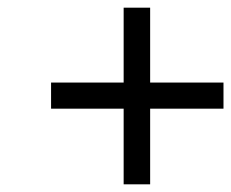

<svg xmlns="http://www.w3.org/2000/svg" viewBox="-20 -500 602 500"><path d="M113 -217V-285H302V-480H371V-285H562V-217H371V-20H302V-217Z"/></svg>

Font: TitilliumWebItalic
Style: Italic
Weight: 400
Italic angle: -13°
Version: Version 1.001;PS 57.000;hotconv 1.0.70;makeotf.lib2.5.55311